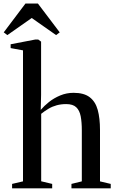

<svg xmlns="http://www.w3.org/2000/svg" viewBox="-56 -1036 639 1056"><path d="M70.5 -38.5V-759L2.5 -771.5V-792.5L137.5 -818.5H154.5L170 -807V-514L168 -431.5Q186 -453 213.2 -474.8Q240.5 -496.5 275.2 -511Q310 -525.5 348.5 -525.5Q406 -525.5 437.5 -501.2Q469 -477 481.5 -431.5Q494 -386 494 -321V-38.5L553 -24.5V0H337V-24.5L394 -38.5V-319Q394 -364 387.8 -396.5Q381.5 -429 363.2 -446.2Q345 -463.5 308 -463.5Q280 -463.5 256 -457Q232 -450.5 211.2 -438.2Q190.5 -426 170.5 -410V-39L231 -24.5V0H10.5V-24.5ZM-15.5 -843 -35.5 -858 84 -1016.5H152.5L272.5 -858L252.5 -843L118.5 -937Z"/></svg>

Font: Merriweather 120pt
Style: Regular
Weight: 400
Version: Version 2.100